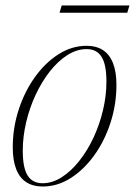

<svg xmlns="http://www.w3.org/2000/svg" viewBox="-20 -670 492 700"><path d="M295.5 -503Q331.5 -503 355.8 -487Q380 -471 392.2 -439.2Q404.5 -407.5 404.5 -360.5Q404.5 -289.5 383 -223Q361.5 -156.5 323.8 -104Q286 -51.5 237.8 -20.8Q189.5 10 135.5 10Q100 10 75.5 -6Q51 -22 38.8 -54Q26.5 -86 26.5 -132.5Q26.5 -203.5 48 -269.8Q69.5 -336 107 -388.5Q144.5 -441 193 -472Q241.5 -503 295.5 -503ZM135 -2Q171 -2 205 -23.8Q239 -45.5 268.8 -83Q298.5 -120.5 320.8 -168Q343 -215.5 355.5 -268.2Q368 -321 368 -372.5Q368 -435 350.2 -463Q332.5 -491 296 -491Q260 -491 225.8 -469.2Q191.5 -447.5 162 -410Q132.5 -372.5 110.2 -325Q88 -277.5 75.5 -224.8Q63 -172 63 -120.5Q63 -58 80.8 -30Q98.5 -2 135 -2ZM197 -623.5 205 -650H452L444 -623.5Z"/></svg>

Font: Newsreader 60pt ExtraLight
Style: Italic
Weight: 250
Italic angle: -17°
Designer: Hugues Gentile
Foundry: Production Type
Version: Version 1.003